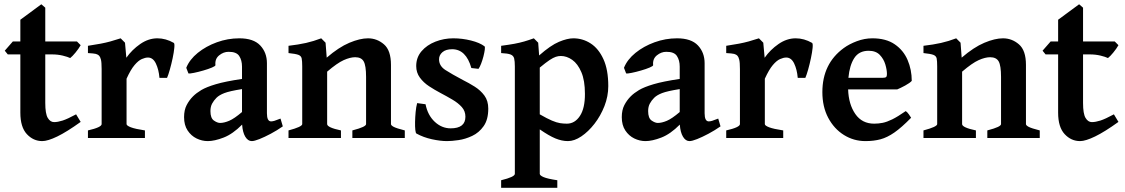

<svg xmlns="http://www.w3.org/2000/svg" viewBox="-20 -649 5291 903"><path d="M178.7 14.6Q136.7 14.6 106.2 -18.3Q75.7 -51.3 75.7 -119.1V-393.1H16.6L2.4 -410.6L40.5 -454.1H75.7V-556.2L174.3 -628.9L192.9 -612.8V-454.1H341.8L359.4 -436.5Q350.1 -419.9 335 -401.6Q319.8 -383.3 310.1 -376Q298.3 -381.8 274.9 -387.5Q251.5 -393.1 225.6 -393.1H192.9V-164.6Q192.9 -114.3 204.6 -94.5Q216.3 -74.7 234.4 -74.7Q251.5 -74.7 274.4 -82Q297.4 -89.4 337.9 -111.3L359.4 -75.7Q294.9 -29.3 249.8 -7.3Q204.6 14.6 178.7 14.6Z M393.6 0V-35.6Q458 -50.3 458 -65.4V-324.2Q458 -356.4 454.6 -369.1Q451.2 -381.8 446.8 -386.2Q440.4 -393.1 430.7 -395.5Q420.9 -397.9 393.6 -399.4V-433.6Q429.2 -439 453.4 -443.6Q477.5 -448.2 499 -454.1Q520.5 -460 547.4 -468.8L567.9 -448.2L574.2 -377.4Q600.6 -415 639.4 -441.9Q678.2 -468.8 720.2 -468.8Q759.8 -468.8 797.4 -447.3Q801.8 -444.3 799.8 -423.8Q797.9 -403.3 792 -375.5Q786.1 -347.7 778.8 -321.8Q771.5 -295.9 765.6 -282.7H730Q726.6 -322.3 713.1 -350.3Q699.7 -378.4 675.8 -378.4Q663.1 -378.4 647 -371.3Q630.9 -364.3 612.8 -343Q594.7 -321.8 575.2 -278.8V-65.4Q575.2 -58.1 595.5 -50.3Q615.7 -42.5 661.6 -35.6V0Z M957 14.6Q930.2 14.6 904.5 2.2Q878.9 -10.3 862.3 -35.4Q845.7 -60.5 845.7 -98.1Q845.7 -131.3 857.7 -154.5Q869.6 -177.7 887.7 -195.8Q903.3 -211.4 927 -225.6Q950.7 -239.7 995.1 -252.9Q1039.6 -266.1 1118.2 -277.8V-335.4Q1118.2 -365.7 1105 -385.7Q1091.8 -405.8 1054.7 -405.3Q1031.2 -405.3 1010.7 -388.7Q990.2 -372.1 993.2 -342.8Q993.7 -338.4 976.8 -331.3Q960 -324.2 936.3 -317.4Q912.6 -310.5 892.3 -306.4Q872.1 -302.2 866.2 -303.7L856 -330.1Q871.6 -369.1 910.2 -400.4Q948.7 -431.6 1000 -450.2Q1051.3 -468.8 1105.5 -468.8Q1172.4 -468.8 1203.9 -435.3Q1235.4 -401.9 1235.4 -351.6V-116.2Q1235.4 -78.1 1254.9 -78.1Q1261.7 -78.1 1270.8 -80.8Q1279.8 -83.5 1299.3 -91.3L1310.1 -54.7Q1282.7 -35.6 1253.4 -20Q1224.1 -4.4 1200.2 5.1Q1176.3 14.6 1164.1 14.6Q1146 14.6 1133.5 -6.1Q1121.1 -26.9 1118.7 -63Q1074.7 -18.6 1031.7 -2Q988.8 14.6 957 14.6ZM1015.1 -70.8Q1033.7 -70.8 1057.6 -80.8Q1081.5 -90.8 1118.2 -122.1V-230Q1059.6 -220.7 1035.2 -211.2Q1010.7 -201.7 998 -189Q985.4 -176.3 977.5 -161.6Q969.7 -147 969.7 -126.5Q969.7 -93.3 986.1 -82Q1002.4 -70.8 1015.1 -70.8Z M1336.9 0V-35.6Q1401.4 -52.7 1401.4 -65.4V-336.4Q1401.4 -361.8 1398.9 -374Q1396.5 -386.2 1383.3 -391.1Q1370.1 -396 1336.9 -399.4V-433.6Q1383.3 -439 1419.2 -447Q1455.1 -455.1 1490.7 -468.8L1511.2 -448.2L1516.6 -377.9Q1573.2 -426.8 1623 -447.8Q1672.9 -468.8 1710.9 -468.8Q1752.9 -468.8 1785.9 -440.4Q1818.8 -412.1 1818.8 -343.8V-65.4Q1818.8 -59.1 1832 -52.2Q1845.2 -45.4 1883.8 -35.6V0H1637.2V-35.6Q1672.4 -44.9 1687 -52Q1701.7 -59.1 1701.7 -65.4V-287.1Q1701.7 -340.8 1690.4 -360.4Q1679.2 -379.9 1650.4 -379.9Q1627 -379.9 1596.4 -366.2Q1565.9 -352.5 1518.6 -312V-65.4Q1518.6 -49.3 1583.5 -35.6V0Z M2082.5 14.6Q2051.3 14.6 2011.2 5.9Q1971.2 -2.9 1938.5 -21Q1935.1 -22.5 1933.3 -37.8Q1931.6 -53.2 1932.1 -75.9Q1932.6 -98.6 1934.8 -122.3Q1937 -146 1941.9 -164.1L1981.4 -158.7Q1991.7 -106.9 2024.7 -76.2Q2057.6 -45.4 2099.6 -45.4Q2168.9 -45.4 2168.9 -100.1Q2168.9 -126.5 2151.9 -145.5Q2134.8 -164.6 2107.9 -180.4Q2081.1 -196.3 2051.3 -211.9Q2024.4 -226.1 1998 -243.4Q1971.7 -260.7 1954.6 -284.2Q1937.5 -307.6 1937.5 -338.4Q1937.5 -378.9 1962.6 -408.2Q1987.8 -437.5 2027.8 -453.1Q2067.9 -468.8 2111.8 -468.8Q2153.8 -468.8 2195.1 -458.5Q2236.3 -448.2 2258.8 -431.2Q2261.7 -428.7 2260 -415.3Q2258.3 -401.9 2253.7 -383.8Q2249 -365.7 2242.7 -349.4Q2236.3 -333 2230.5 -325.2L2196.8 -329.1Q2171.9 -417.5 2106.4 -417.5Q2077.1 -417.5 2061 -403.8Q2044.9 -390.1 2044.9 -370.1Q2044.9 -338.9 2075 -319.6Q2105 -300.3 2156.7 -272.9Q2185.1 -258.8 2212.6 -241.5Q2240.2 -224.1 2258.3 -199.5Q2276.4 -174.8 2276.4 -138.2Q2276.4 -86.4 2254.6 -55.7Q2232.9 -24.9 2200.7 -9.8Q2168.5 5.4 2136.2 10Q2104 14.6 2082.5 14.6Z M2336.9 234.4V198.7Q2401.4 183.1 2401.4 168.5V-336.4Q2401.4 -360.8 2398.2 -374Q2395 -387.2 2381.6 -392.6Q2368.2 -397.9 2336.9 -399.4V-433.6Q2374 -438.5 2399.2 -443.1Q2424.3 -447.8 2445.3 -453.9Q2466.3 -460 2490.7 -468.8L2511.2 -448.2L2515.6 -388.2Q2569.8 -436 2609.1 -452.4Q2648.4 -468.8 2676.3 -468.8Q2720.7 -468.8 2758.1 -444.6Q2795.4 -420.4 2818.1 -370.6Q2840.8 -320.8 2840.8 -244.1Q2840.8 -196.3 2822.8 -150.1Q2804.7 -104 2775.9 -66.9Q2747.1 -29.8 2714.1 -7.6Q2681.2 14.6 2650.9 14.6Q2622.6 14.6 2592 2Q2561.5 -10.7 2518.6 -40.5V168.5Q2518.6 176.3 2536.9 184.1Q2555.2 191.9 2601.1 198.7V234.4ZM2646 -67.4Q2683.6 -67.4 2707.5 -103.8Q2731.4 -140.1 2731 -208Q2731 -270.5 2714.1 -309.8Q2697.3 -349.1 2671.4 -367.4Q2645.5 -385.7 2617.7 -385.7Q2606 -385.7 2594 -381.8Q2582 -377.9 2564.7 -366.5Q2547.4 -355 2518.6 -331.1V-111.3Q2553.2 -91.3 2575.7 -81.8Q2598.1 -72.3 2614.3 -69.8Q2630.4 -67.4 2646 -67.4Z M3015.6 14.6Q2988.8 14.6 2963.1 2.2Q2937.5 -10.3 2920.9 -35.4Q2904.3 -60.5 2904.3 -98.1Q2904.3 -131.3 2916.3 -154.5Q2928.2 -177.7 2946.3 -195.8Q2961.9 -211.4 2985.6 -225.6Q3009.3 -239.7 3053.7 -252.9Q3098.1 -266.1 3176.8 -277.8V-335.4Q3176.8 -365.7 3163.6 -385.7Q3150.4 -405.8 3113.3 -405.3Q3089.8 -405.3 3069.3 -388.7Q3048.8 -372.1 3051.8 -342.8Q3052.2 -338.4 3035.4 -331.3Q3018.6 -324.2 2994.9 -317.4Q2971.2 -310.5 2950.9 -306.4Q2930.7 -302.2 2924.8 -303.7L2914.6 -330.1Q2930.2 -369.1 2968.8 -400.4Q3007.3 -431.6 3058.6 -450.2Q3109.9 -468.8 3164.1 -468.8Q3231 -468.8 3262.5 -435.3Q3293.9 -401.9 3293.9 -351.6V-116.2Q3293.9 -78.1 3313.5 -78.1Q3320.3 -78.1 3329.3 -80.8Q3338.4 -83.5 3357.9 -91.3L3368.7 -54.7Q3341.3 -35.6 3312 -20Q3282.7 -4.4 3258.8 5.1Q3234.9 14.6 3222.7 14.6Q3204.6 14.6 3192.1 -6.1Q3179.7 -26.9 3177.2 -63Q3133.3 -18.6 3090.3 -2Q3047.4 14.6 3015.6 14.6ZM3073.7 -70.8Q3092.3 -70.8 3116.2 -80.8Q3140.1 -90.8 3176.8 -122.1V-230Q3118.2 -220.7 3093.8 -211.2Q3069.3 -201.7 3056.6 -189Q3043.9 -176.3 3036.1 -161.6Q3028.3 -147 3028.3 -126.5Q3028.3 -93.3 3044.7 -82Q3061 -70.8 3073.7 -70.8Z M3395.5 0V-35.6Q3460 -50.3 3460 -65.4V-324.2Q3460 -356.4 3456.5 -369.1Q3453.1 -381.8 3448.7 -386.2Q3442.4 -393.1 3432.6 -395.5Q3422.9 -397.9 3395.5 -399.4V-433.6Q3431.2 -439 3455.3 -443.6Q3479.5 -448.2 3501 -454.1Q3522.5 -460 3549.3 -468.8L3569.8 -448.2L3576.2 -377.4Q3602.5 -415 3641.4 -441.9Q3680.2 -468.8 3722.2 -468.8Q3761.7 -468.8 3799.3 -447.3Q3803.7 -444.3 3801.8 -423.8Q3799.8 -403.3 3793.9 -375.5Q3788.1 -347.7 3780.8 -321.8Q3773.4 -295.9 3767.6 -282.7H3731.9Q3728.5 -322.3 3715.1 -350.3Q3701.7 -378.4 3677.7 -378.4Q3665 -378.4 3648.9 -371.3Q3632.8 -364.3 3614.7 -343Q3596.7 -321.8 3577.1 -278.8V-65.4Q3577.1 -58.1 3597.4 -50.3Q3617.7 -42.5 3663.6 -35.6V0Z M4050.3 14.6Q3995.1 14.6 3949 -14.2Q3902.8 -43 3875.2 -95Q3847.7 -147 3847.7 -215.8Q3847.7 -349.6 3948.2 -422.9Q3974.1 -441.9 4010 -455.3Q4045.9 -468.8 4083 -468.8Q4147 -468.8 4188 -440.7Q4229 -412.6 4248.5 -366.9Q4268.1 -321.3 4268.1 -268.6Q4259.3 -258.8 4237.3 -246.8Q4215.3 -234.9 4199.7 -228.5H3968.8Q3971.2 -158.2 4002.7 -112.8Q4034.2 -67.4 4091.3 -67.4Q4111.8 -67.4 4131.3 -71.3Q4150.9 -75.2 4176.3 -87.6Q4201.7 -100.1 4239.7 -126.5Q4246.1 -123 4254.6 -111.1Q4263.2 -99.1 4265.1 -95.2Q4220.2 -49.3 4186.5 -25.9Q4152.8 -2.4 4121.1 6.1Q4089.4 14.6 4050.3 14.6ZM3970.2 -283.2H4132.8Q4144 -283.2 4147.7 -286.9Q4151.4 -290.5 4151.4 -300.8Q4151.4 -320.3 4143.8 -345.9Q4136.2 -371.6 4117.7 -390.9Q4099.1 -410.2 4065.4 -410.2Q4020 -410.2 3997.8 -376Q3975.6 -341.8 3970.2 -283.2Z M4323.2 0V-35.6Q4387.7 -52.7 4387.7 -65.4V-336.4Q4387.7 -361.8 4385.3 -374Q4382.8 -386.2 4369.6 -391.1Q4356.4 -396 4323.2 -399.4V-433.6Q4369.6 -439 4405.5 -447Q4441.4 -455.1 4477.1 -468.8L4497.6 -448.2L4502.9 -377.9Q4559.6 -426.8 4609.4 -447.8Q4659.2 -468.8 4697.3 -468.8Q4739.3 -468.8 4772.2 -440.4Q4805.2 -412.1 4805.2 -343.8V-65.4Q4805.2 -59.1 4818.4 -52.2Q4831.5 -45.4 4870.1 -35.6V0H4623.5V-35.6Q4658.7 -44.9 4673.3 -52Q4688 -59.1 4688 -65.4V-287.1Q4688 -340.8 4676.8 -360.4Q4665.5 -379.9 4636.7 -379.9Q4613.3 -379.9 4582.8 -366.2Q4552.2 -352.5 4504.9 -312V-65.4Q4504.9 -49.3 4569.8 -35.6V0Z M5059.6 14.6Q5017.6 14.6 4987.1 -18.3Q4956.5 -51.3 4956.5 -119.1V-393.1H4897.5L4883.3 -410.6L4921.4 -454.1H4956.5V-556.2L5055.2 -628.9L5073.7 -612.8V-454.1H5222.7L5240.2 -436.5Q5231 -419.9 5215.8 -401.6Q5200.7 -383.3 5190.9 -376Q5179.2 -381.8 5155.8 -387.5Q5132.3 -393.1 5106.4 -393.1H5073.7V-164.6Q5073.7 -114.3 5085.4 -94.5Q5097.2 -74.7 5115.2 -74.7Q5132.3 -74.7 5155.3 -82Q5178.2 -89.4 5218.8 -111.3L5240.2 -75.7Q5175.8 -29.3 5130.6 -7.3Q5085.4 14.6 5059.6 14.6Z"/></svg>

Font: David Libre
Style: Bold
Weight: 700
Designer: Ismar David, J. Victor Gaultney, Annie Olsen and Meir Sadan
Foundry: Monotype Imaging Inc. & SIL International
Version: Version 1.100; ttfautohint (v1.8.4.7-5d5b)